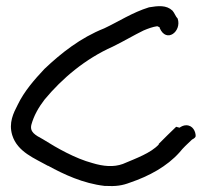

<svg xmlns="http://www.w3.org/2000/svg" viewBox="-20 -650 678 630"><path d="M20 -207C37 -151 95 -130 137 -106H138C189 -78 253 -48 323 -40H324C360 -38 381 -41 407 -51C469 -72 528 -104 569 -150C581 -165 594 -177 610 -192C616 -195 622 -199 622 -204C622 -218 613 -239 591 -239C582 -239 575 -235 569 -231L558 -234C539 -216 520 -197 501 -178V-176C475 -148 428 -131 383 -112C353 -101 319 -104 283 -115C227 -130 167 -164 121 -193C95 -207 77 -217 83 -241C91 -270 106 -297 126 -323C184 -393 260 -457 350 -497C385 -514 420 -535 451 -550C465 -556 481 -562 496 -564C499 -562 502 -562 504 -560V-558C526 -507 577 -547 563 -589C556 -596 553 -607 546 -615C526 -634 499 -631 469 -626C414 -609 369 -579 322 -557C244 -526 181 -476 126 -424C93 -389 59 -350 38 -306C24 -279 8 -247 20 -207Z"/></svg>

Font: Stray Cat
Style: ExBd
Weight: 800
Version: Version 1.0